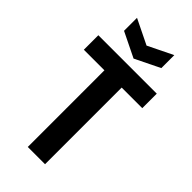

<svg xmlns="http://www.w3.org/2000/svg" viewBox="-268 -923 983 983"><g transform="rotate(45 223.5 -431.5)"><path d="M161 0V-660H286V0ZM12 -555V-660H435V-555ZM89 -863 224 -797 359 -863V-769L224 -703L89 -769Z"/></g></svg>

Font: Bricolage Grotesque 72pt SemiCondensed SemiBold
Style: Regular
Weight: 600
Width: 4
Designer: Mathieu Triay
Foundry: Atelier Triay
Version: Version 1.001;gftools[0.9.33.dev8+g029e19f]